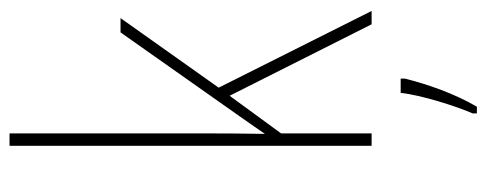

<svg xmlns="http://www.w3.org/2000/svg" viewBox="-329 -471 1021 403"><g transform="rotate(-90 181.5 -269.5)"><path d="M103 -368V-760H77V0H103V-190L182 -298L332 0H360L199 -321L345 -527H315L141 -280C126 -259 118 -247 102 -224C103 -275 103 -316 103 -368ZM218 70V61H188C184 102 160 178 145 212V221H159C186 175 206 118 218 70Z"/></g></svg>

Font: Noto Sans Malayalam Condensed Thin
Style: Regular
Weight: 100
Width: 3
Designer: Jelle Bosma - Monotype Design Team
Foundry: Monotype Imaging Inc.
Version: Version 2.104